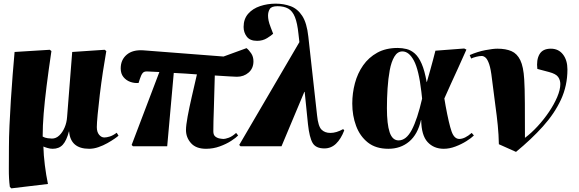

<svg xmlns="http://www.w3.org/2000/svg" viewBox="-20 -802 3174 1053"><path d="M42 231 34 223Q28 180 28.5 122.5Q29 65 29 5Q29 -47 32 -113.5Q35 -180 39.5 -252Q44 -324 49.5 -392.5Q55 -461 60 -517L253 -529L262 -522Q246 -414 235.5 -330Q225 -246 219.5 -179Q214 -112 214 -53Q226 -46 241.5 -44Q257 -42 265 -42Q287 -42 305 -59Q323 -76 334.5 -103Q346 -130 348 -161L376 -517L554 -529L563 -522Q554 -472 544.5 -409Q535 -346 527.5 -284Q520 -222 515.5 -173.5Q511 -125 511 -105Q511 -78 523.5 -63Q536 -48 552 -48Q565 -48 582.5 -53.5Q600 -59 620 -74L630 -58Q625 -53 608.5 -41.5Q592 -30 569 -17Q546 -4 520 5Q494 14 469 14Q367 14 359 -81H358Q345 -31 324.5 -8.5Q304 14 269 14Q255 14 240 9.5Q225 5 219 2H218Q219 48 226 104Q233 160 243 207Z M1110 14Q1055 14 1027.5 -17Q1000 -48 1000 -89Q1000 -114 1009 -163Q1018 -212 1032 -272.5Q1046 -333 1060 -394Q1029 -396 996.5 -398.5Q964 -401 933 -402L897 0H709L702 -7L854 -407Q838 -407 822 -408.5Q806 -410 791 -410Q771 -412 762.5 -401.5Q754 -391 747 -369L740 -347Q717 -345 694.5 -353Q672 -361 657 -379.5Q642 -398 642 -427Q642 -474 675 -502Q708 -530 766 -526L1206 -492L1332 -538Q1345 -528 1357.5 -509.5Q1370 -491 1370 -466Q1370 -427 1343.5 -404Q1317 -381 1279 -381Q1271 -381 1238 -383Q1205 -385 1158 -388Q1156 -290 1153 -209.5Q1150 -129 1150 -82Q1150 -62 1160.5 -53.5Q1171 -45 1184.5 -42.5Q1198 -40 1207 -40Q1215 -40 1234 -46.5Q1253 -53 1275 -73L1286 -59Q1275 -47 1248 -29.5Q1221 -12 1185 1Q1149 14 1110 14Z M1759 12Q1712 12 1694.5 -18Q1677 -48 1669 -121L1651 -298H1649L1524 0H1299L1292 -7L1622 -571L1617 -615Q1611 -675 1597.5 -708.5Q1584 -742 1560.5 -755Q1537 -768 1502 -768Q1469 -768 1459.5 -752.5Q1450 -737 1450 -716Q1450 -704 1453 -689Q1456 -674 1465 -651L1478 -617Q1469 -608 1445 -593Q1421 -578 1390 -578Q1351 -578 1333.5 -601Q1316 -624 1316 -654Q1316 -698 1341 -726.5Q1366 -755 1406.5 -768.5Q1447 -782 1492 -782Q1536 -782 1574 -768Q1612 -754 1637.5 -715Q1663 -676 1671 -601L1719 -169Q1725 -110 1743 -91.5Q1761 -73 1792 -73Q1825 -73 1862 -94L1868 -87Q1850 -40 1823 -14Q1796 12 1759 12Z M2110 14Q2041 14 1997.5 -20.5Q1954 -55 1933 -111.5Q1912 -168 1912 -234Q1912 -291 1926.5 -345.5Q1941 -400 1971.5 -443.5Q2002 -487 2049 -513Q2096 -539 2161 -539Q2186 -539 2210 -533Q2234 -527 2255 -508.5Q2276 -490 2292.5 -452.5Q2309 -415 2320 -352H2321Q2332 -391 2340 -419Q2348 -447 2354.5 -472Q2361 -497 2368 -524L2526 -536L2538 -530Q2512 -471 2491.5 -426.5Q2471 -382 2453.5 -343.5Q2436 -305 2417 -262L2424 -221Q2442 -123 2456.5 -81.5Q2471 -40 2499 -40Q2529 -40 2567 -73L2579 -59Q2565 -45 2538 -28Q2511 -11 2478 1.5Q2445 14 2414 14Q2359 14 2325 -23Q2291 -60 2290 -144H2289Q2271 -65 2224 -25.5Q2177 14 2110 14ZM2166 -32Q2208 -32 2238.5 -90Q2269 -148 2295 -261L2291 -298Q2277 -419 2250 -469.5Q2223 -520 2187 -520Q2160 -520 2143 -491.5Q2126 -463 2117.5 -417Q2109 -371 2105.5 -316.5Q2102 -262 2102 -209Q2102 -121 2117 -76.5Q2132 -32 2166 -32Z M2810 31 2716 -11Q2715 -63 2710 -114Q2705 -165 2696.5 -226Q2688 -287 2678 -370Q2672 -423 2663 -449.5Q2654 -476 2643.5 -485.5Q2633 -495 2622 -495Q2609 -495 2591.5 -490.5Q2574 -486 2564 -481L2556 -500Q2600 -519 2642 -527Q2684 -535 2708 -535Q2754 -535 2785 -521.5Q2816 -508 2833.5 -472Q2851 -436 2855 -367Q2858 -322 2858.5 -236.5Q2859 -151 2859 -46Q2894 -72 2928.5 -109.5Q2963 -147 2991 -188.5Q3019 -230 3036 -270Q3053 -310 3053 -341Q3053 -363 3041 -380Q3029 -397 2991 -407L2927 -424Q2921 -473 2938.5 -504Q2956 -535 3001 -535Q3043 -535 3067.5 -503.5Q3092 -472 3092 -421Q3092 -332 3056.5 -255.5Q3021 -179 2957.5 -108.5Q2894 -38 2810 31Z"/></svg>

Font: Literata 72pt ExtraBold
Style: Italic
Weight: 800
Italic angle: -2°
Designer: Latin by Veronika Burian and Jose Scaglione. Greek by Irene Vlachou. Cyrillic by Vera Evstafieva
Foundry: TypeTogether
Version: Version 3.002